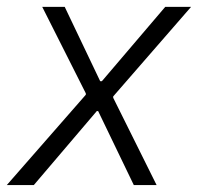

<svg xmlns="http://www.w3.org/2000/svg" viewBox="-44 -535 573 555"><path d="M239.7 -213.9H235.8L53.7 0H-24.4L204.1 -261.2V-265.1L78.1 -515.1H143.1L245.6 -300.3H250.5L433.6 -515.1H508.3L283.2 -256.3V-252.4L408.7 0H342.8Z"/></svg>

Font: Reddit Sans Vanilla Light
Style: Italic
Weight: 300
Italic angle: -11.25°
Designer: Stephen Hutchings
Version: Version 1.013